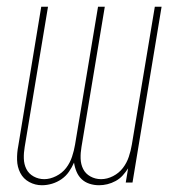

<svg xmlns="http://www.w3.org/2000/svg" viewBox="-20 -540 540 568"><path d="M104 8Q84 8 66.5 -1.5Q49 -11 40 -28.5Q31 -46 30.5 -67Q30 -88 34 -108L102 -520H122L53 -105Q50 -88 50.5 -71Q51 -54 58 -40Q65 -26 79.5 -18Q94 -10 111 -10Q128 -10 146 -19Q164 -28 175.5 -43Q187 -58 193 -76Q199 -94 202 -112L270 -520H290L221 -105Q218 -88 218.5 -71Q219 -54 226 -40Q233 -26 247.5 -18Q262 -10 279 -10Q297 -10 314.5 -19Q332 -28 343.5 -43Q355 -58 361 -76Q367 -94 370 -112L438 -520H458L372 0H352L359 -42Q352 -31 343 -21Q334 -11 322 -4.5Q310 2 297.5 5Q285 8 273 8Q258 8 244.5 3.5Q231 -1 221.5 -10Q212 -19 206.5 -32Q201 -45 199 -59Q193 -45 184 -32Q175 -19 162 -10Q149 -1 134 3.5Q119 8 104 8Z"/></svg>

Font: Iosevka Thin
Style: Italic
Weight: 100
Italic angle: -9°
Monospace: yes
Designer: Belleve Invis
Foundry: Belleve Invis
Version: Version 32.5.0; ttfautohint (v1.8.4)